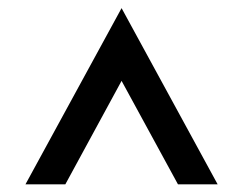

<svg xmlns="http://www.w3.org/2000/svg" viewBox="-20 -725 610 482"><path d="M526.4 -262.2H426.8L285.2 -522L144 -262.2H43.9L285.2 -704.6Z"/></svg>

Font: Aeronef
Style: Regular
Weight: 400
Designer: Peter Wiegel - CAT-Fonts Germany
Foundry: CAT-Fonts, Peter Wiegel
Version: Version 0.002